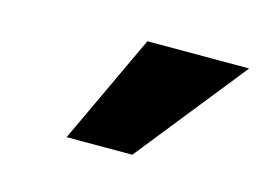

<svg xmlns="http://www.w3.org/2000/svg" viewBox="-45 -836 478 350"><g transform="rotate(15 194.5 -661.5)"><path d="M100 -558 197 -765H389L224 -558Z"/></g></svg>

Font: Nunito Sans Heavy
Style: Regular
Weight: 400
Designer: Vernon Adams
Foundry: Vernon Adams
Version: Version 2.500